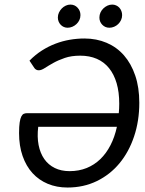

<svg xmlns="http://www.w3.org/2000/svg" viewBox="-20 -820 640 846"><path d="M64 0ZM277.3 6.3Q230 6.3 190.7 -10Q151.4 -26.4 123.3 -57.1Q95.2 -87.9 79.6 -132.6Q64 -177.2 64 -233.9Q64 -263.2 66.7 -280.5Q69.3 -297.9 74 -306.9Q78.6 -315.9 85 -318.6Q91.3 -321.3 99.1 -321.3H503.4Q504.4 -331.1 504.9 -341.6Q505.4 -352.1 505.4 -362.8Q505.4 -414.1 493.9 -453.4Q482.4 -492.7 460.4 -519.8Q438.5 -546.9 406.5 -560.8Q374.5 -574.7 333.5 -574.7Q294.4 -574.7 265.4 -564.7Q236.3 -554.7 214.6 -542.5Q192.9 -530.3 177.5 -520.3Q162.1 -510.3 150.9 -510.3Q144 -510.3 139.2 -513.2Q134.3 -516.1 131.3 -520.5L109.9 -552.7Q135.3 -578.6 164.3 -597.2Q193.4 -615.7 224.1 -627.4Q254.9 -639.2 287.4 -644.8Q319.8 -650.4 352.1 -650.4Q405.3 -650.4 450 -631.3Q494.6 -612.3 526.4 -575.9Q558.1 -539.6 575.9 -487.1Q593.8 -434.6 593.8 -367.2Q593.8 -287.1 570.8 -218.8Q547.9 -150.4 506.3 -100.3Q464.8 -50.3 406.5 -22Q348.1 6.3 277.3 6.3ZM286.6 -65.9Q327.6 -65.9 361.6 -79.6Q395.5 -93.3 421.9 -118.7Q448.2 -144 466.8 -180.2Q485.4 -216.3 495.1 -261.2H148.4Q143.1 -216.8 150.1 -180.9Q157.2 -145 175 -119.4Q192.9 -93.8 221.2 -79.8Q249.5 -65.9 286.6 -65.9ZM334.5 -753.4Q334.5 -741.7 329.8 -731.7Q325.2 -721.7 317.1 -714.1Q309.1 -706.5 298.8 -702.1Q288.6 -697.8 277.8 -697.8Q269 -697.8 261.2 -701.2Q253.4 -704.6 247.6 -710.7Q241.7 -716.8 238.3 -725.1Q234.9 -733.4 234.9 -742.7Q234.9 -754.4 239.7 -764.6Q244.6 -774.9 252.2 -782.7Q259.8 -790.5 269.8 -795.2Q279.8 -799.8 290 -799.8Q309.1 -799.8 321.8 -786.1Q334.5 -772.5 334.5 -753.4ZM518.1 -753.4Q518.1 -741.7 513.4 -731.7Q508.8 -721.7 501 -714.1Q493.2 -706.5 482.9 -702.1Q472.7 -697.8 461.9 -697.8Q443.4 -697.8 430.7 -710.9Q418 -724.1 418 -742.7Q418 -754.4 422.6 -764.6Q427.2 -774.9 435.3 -782.7Q443.4 -790.5 453.4 -795.2Q463.4 -799.8 474.6 -799.8Q483.9 -799.8 491.9 -796.1Q500 -792.5 505.9 -786.1Q511.7 -779.8 514.9 -771.2Q518.1 -762.7 518.1 -753.4Z"/></svg>

Font: Carlito
Style: Italic
Weight: 400
Italic angle: -7°
Designer: Lukasz Dziedzic
Foundry: tyPoland Lukasz Dziedzic
Version: Version 1.104